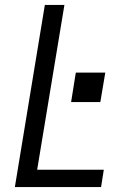

<svg xmlns="http://www.w3.org/2000/svg" viewBox="-20 -755 540 775"><path d="M40 0 161 -735H240L130 -70H399L388 0ZM267 -343 286 -462H405L385 -343Z"/></svg>

Font: Iosevka SS04 Oblique
Style: Regular
Weight: 400
Italic angle: -9°
Monospace: yes
Designer: Belleve Invis
Foundry: Belleve Invis
Version: Version 19.0.0; ttfautohint (v1.8.4)